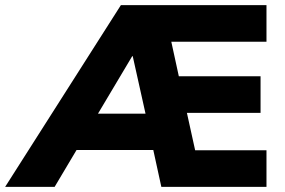

<svg xmlns="http://www.w3.org/2000/svg" viewBox="-80 -725 1106 745"><path d="M-60 0 389 -705H954V-563H530L576 -603L625 -378L566 -429H931V-287H597L634 -338L688 -93L627 -142H954V0H546L503 -197L559 -143H179L245 -190L132 0ZM433 -507 274 -240 265 -284H531L496 -233L435 -507Z"/></svg>

Font: Nunito Sans 12pt ExtraLight 12pt Black
Style: Regular
Weight: 900
Version: Version 3.101;gftools[0.9.27]